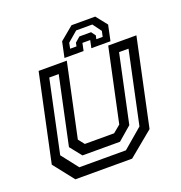

<svg xmlns="http://www.w3.org/2000/svg" viewBox="-125 -798 855 906"><g transform="rotate(-20 302.0 -345.0)"><path d="M100.5 0 19.5 -103 112.5 -540H254L175.5 -172L199.5 -141.5H346.5L383.5 -172L462 -540H603.5L510.5 -103L385.5 0ZM137.5 -47H371.5L470 -131L547 -493.5H499.5L427 -153L359 -94.5H170.5L124 -153L196.5 -493.5H149L72 -131ZM451 -689.5 495.5 -633.5 479 -555.5H383L391 -593.5H352L344 -555.5H248L264.5 -633.5L332 -689.5ZM425.5 -659H344.5L293.5 -615.5L288 -587.5H320L323.5 -605L349 -627H407.5L423.5 -605L419.5 -587.5H451.5L457.5 -615.5Z"/></g></svg>

Font: Tourney Medium
Style: Italic
Weight: 500
Italic angle: -12°
Version: Version 1.015